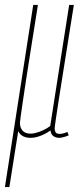

<svg xmlns="http://www.w3.org/2000/svg" viewBox="-48 -550 329 780"><path d="M-28 210 87 -530H106Q91 -435 79 -360Q67 -285 58.5 -229.5Q50 -174 44.5 -136Q39 -98 36 -77Q33 -56 33 -51Q33 -31 44 -19Q55 -7 77 -7Q86 -7 99 -10.5Q112 -14 127.5 -21Q143 -28 156 -38L233 -530H252Q230 -389 215 -297.5Q200 -206 192 -152.5Q184 -99 180 -73.5Q176 -48 175 -39Q174 -30 174 -27Q174 -19 178 -12.5Q182 -6 195 -6Q200 -6 208.5 -8Q217 -10 226 -14L231 0Q222 4 210.5 7Q199 10 193 10Q179 10 169 3Q159 -4 157 -20Q143 -10 129 -3.5Q115 3 102 6.5Q89 10 75 10Q59 10 46 3.5Q33 -3 26 -17L-10 210Z"/></svg>

Font: Georama ExtraCondensed Thin
Style: Italic
Weight: 100
Width: 2
Italic angle: -9°
Designer: Jean-Baptiste Levee
Foundry: Production Type
Version: Version 1.001